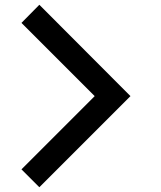

<svg xmlns="http://www.w3.org/2000/svg" viewBox="-20 -765 675 805"><path d="M145 20 70 -55 377 -362 70 -669 145 -745 527 -362Z"/></svg>

Font: SUITE
Style: Bold
Weight: 700
Designer: Sun
Foundry: Sun
Version: Version 2.040